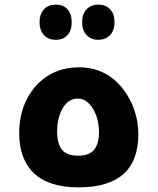

<svg xmlns="http://www.w3.org/2000/svg" viewBox="-20 -800 683 830"><path d="M320 10Q192 10 127.5 -50.5Q63 -111 63 -225Q63 -264 71 -301Q79 -338 96 -371Q129 -436 187 -472.5Q245 -509 323 -509Q393 -509 450 -473Q487 -449 516 -410Q545 -371 561.5 -322Q578 -273 578 -220Q578 10 320 10ZM318 -127Q367 -127 387.5 -153.5Q408 -180 408 -228Q408 -267 396 -300.5Q384 -334 363 -354Q342 -374 317 -374Q276 -374 251.5 -333Q227 -292 227 -230Q227 -180 247.5 -153.5Q268 -127 318 -127ZM221 -628Q188 -628 169.5 -649Q151 -670 151 -704Q151 -738 169.5 -759Q188 -780 221 -780Q254 -780 272 -759.5Q290 -739 290 -704Q290 -668 271.5 -648Q253 -628 221 -628ZM405 -628Q373 -628 354 -648.5Q335 -669 335 -704Q335 -739 354 -759.5Q373 -780 405 -780Q437 -780 456 -760Q475 -740 475 -704Q475 -668 455.5 -648Q436 -628 405 -628Z"/></svg>

Font: Noto Kufi Arabic ExtraBold
Style: Regular
Weight: 800
Designer: Monotype Design Team, David Williams, Khaled Hosny
Foundry: Google LLC
Version: Version 2.109; ttfautohint (v1.8.4.7-5d5b)